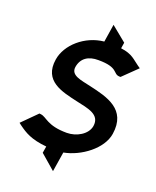

<svg xmlns="http://www.w3.org/2000/svg" viewBox="-148 -776 793 977"><g transform="rotate(20 248.0 -287.5)"><path d="M250 -261C318 -246 385 -237 375 -171C367 -123 310 -92 259 -92C151 -92 135 -133 103 -136L95 -137L16 -58L29 -48C65 -22 100 1 185 9L179 45L260 115L277 8C368 -9 468 -83 481 -167C503 -308 387 -334 291 -356C236 -369 178 -374 186 -423C194 -471 230 -496 285 -495C394 -495 376 -455 412 -453H419L496 -528L483 -537C452 -558 436 -583 372 -591L377 -623L295 -690L280 -594C178 -584 92 -507 79 -424C59 -300 168 -280 250 -261Z"/></g></svg>

Font: Charger Pro
Style: BlkNarObl
Weight: 900
Designer: Jasper
Foundry: Cannot Into Space Fonts
Version: Version 1.09